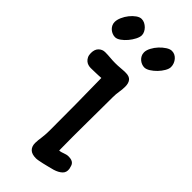

<svg xmlns="http://www.w3.org/2000/svg" viewBox="-271 -883 943 943"><g transform="rotate(45 201.0 -411.0)"><path d="M7.8 0ZM151.9 -36.6Q151.9 -48.8 153.1 -57.1Q154.3 -65.4 155.5 -75.4Q156.7 -85.4 158 -99.1Q159.2 -112.8 159.2 -136.2Q159.2 -223.6 158.7 -309.8Q158.2 -396 156.2 -492.2Q148.9 -491.7 139.6 -491.2Q130.4 -490.7 120.4 -490.5Q110.4 -490.2 101.1 -490Q91.8 -489.7 84.5 -489.7Q75.7 -489.7 66.7 -492.4Q57.6 -495.1 50.3 -501.5Q43 -507.8 38.1 -517.8Q33.2 -527.8 33.2 -542.5Q33.2 -568.4 47.1 -581.8Q61 -595.2 80.1 -595.2Q98.6 -595.2 116.9 -593.5Q135.3 -591.8 152.8 -591.8Q170.9 -591.8 189 -593.5Q207 -595.2 223.1 -595.2Q248 -595.2 258.8 -582Q269.5 -568.8 269.5 -545.4Q269.5 -525.4 266.1 -506.1Q262.7 -486.8 262.7 -464.8Q262.7 -420.9 262.2 -376.5Q261.7 -332 261.5 -286.1Q261.2 -240.2 261 -192.4Q260.7 -144.5 261.7 -93.8Q269.5 -94.2 275.9 -96.2Q282.2 -98.1 288.1 -100.3Q293.9 -102.5 300.5 -104.2Q307.1 -106 315.4 -106Q328.1 -106 336.2 -103Q344.2 -100.1 349.1 -95Q354 -89.8 356.4 -82.3Q358.9 -74.7 360.8 -65.9Q364.3 -43 349.6 -29.3Q335 -15.6 309.6 -7.8Q294.9 -3.9 279.5 0Q264.2 3.9 250.5 7.1Q236.8 10.3 225.6 12.2Q214.4 14.2 208 14.2Q179.2 14.2 165.5 0.7Q151.9 -12.7 151.9 -36.6ZM62 -681.2Q52.7 -681.2 43.2 -684.8Q33.7 -688.5 25.9 -695.1Q18.1 -701.7 12.9 -711.4Q7.8 -721.2 7.8 -732.9Q7.8 -748.5 15.9 -766.8Q23.9 -785.2 36.4 -800.8Q48.8 -816.4 63.5 -826.9Q78.1 -837.4 91.3 -837.4Q102.5 -837.4 112.8 -832.3Q123 -827.1 131.1 -819.1Q139.2 -811 144 -801Q148.9 -791 148.9 -781.2Q148.9 -768.6 140.1 -751.2Q131.3 -733.9 118.2 -718.3Q105 -702.6 89.8 -691.9Q74.7 -681.2 62 -681.2ZM268.6 -677.7Q259.8 -677.7 250.2 -681.4Q240.7 -685.1 232.9 -691.9Q225.1 -698.7 220.2 -708.3Q215.3 -717.8 215.3 -729.5Q215.3 -744.6 224.9 -762.7Q234.4 -780.8 248.5 -795.9Q262.7 -811 278.6 -821.3Q294.4 -831.5 307.6 -831.5Q318.8 -831.5 328.4 -826.7Q337.9 -821.8 345 -813.5Q352.1 -805.2 356.2 -794.7Q360.4 -784.2 360.4 -772.5V-772Q360.4 -759.3 350.8 -742.9Q341.3 -726.6 327.4 -712.2Q313.5 -697.8 297.6 -687.7Q281.7 -677.7 268.6 -677.7Z"/></g></svg>

Font: Autour One
Style: Regular
Weight: 400
Version: Version 1.007; ttfautohint (v0.92) -l 24 -r 24 -G 200 -x 7 -